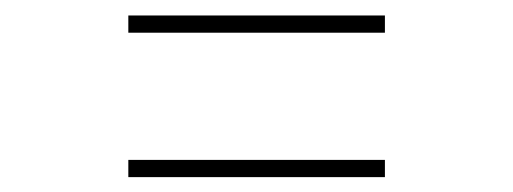

<svg xmlns="http://www.w3.org/2000/svg" viewBox="-20 -411 676 253"><path d="M149.1 -177.6V-200.3H487.2V-177.6ZM149.1 -367.9V-390.6H487.2V-367.9Z"/></svg>

Font: Inter UI Thin
Style: Regular
Weight: 100
Designer: Rasmus Andersson
Foundry: rsms
Version: 3.2;8d6f07862